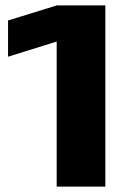

<svg xmlns="http://www.w3.org/2000/svg" viewBox="-20 -691 520 711"><path d="M189.9 0V-537.1L9.8 -481V-615.2L189.9 -670.9H370.1V0Z"/></svg>

Font: REH Gaming
Style: Gaming
Weight: 700
Designer: Astigmatic (AOETI)
Foundry: Astigmatic (AOETI)
Version: Version 1.001 2011